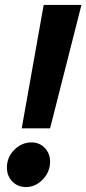

<svg xmlns="http://www.w3.org/2000/svg" viewBox="-20 -747 350 778"><path d="M68 -227 157 -727H310L183 -227ZM86 11Q52 11 30 -11.5Q8 -34 8 -68Q8 -110 38 -140Q68 -170 108 -170Q140 -170 161.5 -147.5Q183 -125 183 -91Q183 -64 169.5 -41Q156 -18 134 -3.5Q112 11 86 11Z"/></svg>

Font: Red Hat Text VF
Style: Italic
Weight: 300
Italic angle: -12°
Designer: Pentagram, MCKL
Foundry: Pentagram, MCKL
Version: Version 1.023